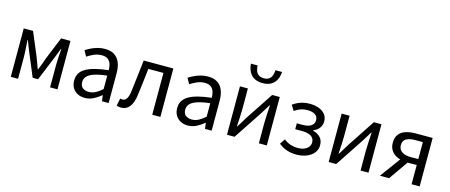

<svg xmlns="http://www.w3.org/2000/svg" viewBox="-50 -1440 4872 2081"><g transform="rotate(15 2386.0 -399.5)"><path d="M92.1 0V-543.4H196.5L303.8 -287.8Q316.6 -253.8 328.9 -221.2Q341.1 -188.6 352.6 -155.5H357.6Q370.6 -188.6 383.5 -221.2Q396.3 -253.8 406.9 -287.8L511 -543.4H616V0H533V-245.5Q533 -269.7 534.7 -302.7Q536.4 -335.7 538.8 -370.1Q541.1 -404.5 542.9 -432.2H538.5Q526.5 -400.3 513.3 -367.3Q500 -334.2 488 -304L384.3 -51.4H324.1L218.4 -304Q206.4 -334.2 193.1 -367.5Q179.9 -400.7 168.5 -432.2H163.9Q165.6 -404.5 167.8 -370.1Q170 -335.7 172 -302.7Q173.9 -269.7 173.9 -245.5V0Z M924.2 13.4Q878.9 13.4 843.1 -4.9Q807.2 -23.2 786.4 -57.9Q765.6 -92.5 765.6 -141.3Q765.6 -230.1 845.5 -277.5Q925.3 -325 1098.7 -344.2Q1099.1 -379.4 1089.8 -410.5Q1080.5 -441.7 1056.2 -461.5Q1031.9 -481.3 987 -481.3Q939.6 -481.3 898.1 -462.8Q856.7 -444.3 824 -422.7L788.9 -486Q814 -502.3 846.8 -518.5Q879.6 -534.7 918.9 -545.7Q958.1 -556.8 1001.5 -556.8Q1068.2 -556.8 1109.8 -529.1Q1151.3 -501.4 1170.7 -451.5Q1190.1 -401.6 1190.1 -334V0H1115.2L1107.5 -64.9H1103.7Q1065.6 -32.7 1020.3 -9.7Q974.9 13.4 924.2 13.4ZM949.8 -60.6Q989 -60.6 1024.3 -79Q1059.5 -97.4 1098.7 -132.4V-283.2Q1007.7 -273.1 953.8 -254.3Q900 -235.5 877 -209.1Q854.1 -182.6 854.1 -147.4Q854.1 -100.4 881.9 -80.5Q909.6 -60.6 949.8 -60.6Z M1330.8 13.4Q1315.6 13.4 1304.3 11.1Q1293 8.8 1281.5 4.7L1298.3 -79.1Q1304.1 -78.1 1309.9 -76.6Q1315.6 -75.1 1323 -75.1Q1352.1 -75.1 1370.7 -102.9Q1389.2 -130.6 1396.4 -190.5Q1407.4 -279 1417.5 -367.2Q1427.5 -455.5 1438.1 -543.4H1770.7V0H1679.3V-469H1510.2Q1501.3 -393.4 1492.6 -318.5Q1483.9 -243.6 1473.7 -167.3Q1462.1 -77.2 1426.4 -31.9Q1390.7 13.4 1330.8 13.4Z M2080.2 13.4Q2034.9 13.4 1999.1 -4.9Q1963.2 -23.2 1942.4 -57.9Q1921.6 -92.5 1921.6 -141.3Q1921.6 -230.1 2001.5 -277.5Q2081.3 -325 2254.7 -344.2Q2255.1 -379.4 2245.8 -410.5Q2236.5 -441.7 2212.2 -461.5Q2187.9 -481.3 2143 -481.3Q2095.6 -481.3 2054.1 -462.8Q2012.7 -444.3 1980 -422.7L1944.9 -486Q1970 -502.3 2002.8 -518.5Q2035.6 -534.7 2074.9 -545.7Q2114.1 -556.8 2157.5 -556.8Q2224.2 -556.8 2265.8 -529.1Q2307.3 -501.4 2326.7 -451.5Q2346.1 -401.6 2346.1 -334V0H2271.2L2263.5 -64.9H2259.7Q2221.6 -32.7 2176.3 -9.7Q2130.9 13.4 2080.2 13.4ZM2105.8 -60.6Q2145 -60.6 2180.3 -79Q2215.5 -97.4 2254.7 -132.4V-283.2Q2163.7 -273.1 2109.8 -254.3Q2056 -235.5 2033 -209.1Q2010.1 -182.6 2010.1 -147.4Q2010.1 -100.4 2037.9 -80.5Q2065.6 -60.6 2105.8 -60.6Z M2518.1 0V-543.4H2607.2V-316.1Q2607.2 -273.5 2604.3 -220.9Q2601.4 -168.3 2598.3 -115.7H2602.5Q2618.3 -141.1 2638.8 -174.2Q2659.4 -207.3 2674.2 -232.3L2879.7 -543.4H2964.8V0H2875.8V-226.7Q2875.8 -269.9 2879.2 -322.5Q2882.5 -375.1 2885.7 -427.7H2881.1Q2865.9 -402.7 2845.2 -369.2Q2824.6 -335.7 2808.8 -311.1L2602.9 0ZM2744.7 -640.4Q2697.5 -640.4 2664.8 -654.9Q2632 -669.4 2611.8 -693.6Q2591.6 -717.8 2581.3 -748.5Q2571 -779.3 2569.4 -811.7H2644.2Q2645.2 -780.1 2654.6 -753.4Q2663.9 -726.7 2685.5 -710.7Q2707 -694.7 2744.7 -694.7Q2781.7 -694.7 2803.2 -710.7Q2824.8 -726.7 2834.1 -753.4Q2843.5 -780.1 2844.5 -811.7H2918.6Q2917 -779.3 2907.1 -748.5Q2897.1 -717.8 2876.9 -693.6Q2856.7 -669.4 2824.1 -654.9Q2791.6 -640.4 2744.7 -640.4Z M3303.5 13.4Q3247.3 13.4 3196.7 -1.6Q3146 -16.7 3098 -55.4L3138.1 -114.4Q3175.1 -84.1 3215.1 -71.9Q3255.1 -59.8 3295.9 -59.8Q3333.8 -59.8 3364.4 -71.7Q3395.1 -83.5 3413.2 -105.4Q3431.4 -127.2 3431.4 -157.8Q3431.4 -204.3 3395.3 -227Q3359.1 -249.7 3292.5 -249.7H3217V-315.5H3279.8Q3345.1 -315.5 3377.6 -338.6Q3410.2 -361.8 3410.2 -401.4Q3410.2 -442.7 3378.7 -463.2Q3347.2 -483.6 3297.4 -483.6Q3249.9 -483.6 3216 -471.3Q3182.2 -459.1 3149.2 -436L3111.6 -496.3Q3150.1 -524.3 3196.4 -540.5Q3242.7 -556.8 3302.1 -556.8Q3355 -556.8 3399.7 -540.8Q3444.5 -524.8 3471.5 -492.5Q3498.6 -460.1 3498.6 -410.5Q3498.6 -371 3475.5 -338.4Q3452.4 -305.9 3408.6 -289.4V-284.4Q3456.8 -272.6 3489.6 -240.2Q3522.5 -207.8 3522.5 -149.6Q3522.5 -112.1 3504.7 -81.9Q3487 -51.8 3456.4 -30.7Q3425.8 -9.6 3386.5 1.9Q3347.2 13.4 3303.5 13.4Z M3659.1 0V-543.4H3748.2V-316.1Q3748.2 -273.5 3745.3 -220.9Q3742.4 -168.3 3739.3 -115.7H3743.5Q3759.3 -141.1 3779.8 -174.2Q3800.4 -207.3 3815.2 -232.3L4020.7 -543.4H4105.8V0H4016.8V-226.7Q4016.8 -269.9 4020.2 -322.5Q4023.5 -375.1 4026.7 -427.7H4022.1Q4006.9 -402.7 3986.2 -369.2Q3965.6 -335.7 3949.8 -311.1L3743.9 0Z M4589.4 0V-215.2H4488.7Q4448.6 -215.2 4410.5 -224.4Q4372.4 -233.7 4342.1 -253.9Q4311.8 -274 4294 -305.7Q4276.1 -337.4 4276.1 -382.3Q4276.1 -442.1 4303.9 -477.4Q4331.6 -512.7 4379.7 -528Q4427.8 -543.4 4488.3 -543.4H4680.2V0ZM4504.2 -281.5H4589.4V-472.5H4504.2Q4439.9 -472.5 4403.4 -450.6Q4367 -428.6 4367 -380.3Q4367 -332.9 4403.4 -307.2Q4439.9 -281.5 4504.2 -281.5ZM4234 0 4425.4 -261.6 4501.3 -234.9 4336.8 0Z"/></g></svg>

Font: Noto Sans TC
Style: Regular
Weight: 100
Designer: Ryoko NISHIZUKA 西塚涼子 (kana, bopomofo & ideographs); Paul D. Hunt (Latin, Greek & Cyrillic); Sandoll Communications 산돌커뮤니
Foundry: Adobe
Version: Version 2.004;hotconv 1.0.118;makeotfexe 2.5.65603